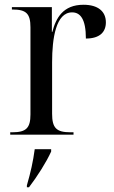

<svg xmlns="http://www.w3.org/2000/svg" viewBox="-20 -566 479 807"><path d="M23 0H289V-10H276C217 -10 199 -28 199 -88V-304C199 -405 215 -514 283 -514C317 -514 341 -487 341 -404C400 -404 425 -432 425 -472C425 -518 392 -546 331 -546C245 -546 215 -490 200 -432H198V-536H30V-526H33C90 -526 108 -509 108 -451V-85C108 -28 90 -10 32 -10H23ZM93 213V221H102C137 175 174 117 195 71V61H126C119 113 109 158 93 213Z"/></svg>

Font: Noto Serif Display SemiCondensed
Style: Regular
Weight: 400
Width: 4
Designer: Monotype Design Team
Foundry: Monotype Imaging Inc.
Version: Version 2.009